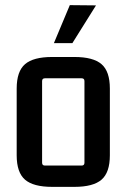

<svg xmlns="http://www.w3.org/2000/svg" viewBox="-20 -720 493 748"><path d="M298 -415H155Q144 -415 144 -404V-86Q144 -75 155 -75H298Q309 -75 309 -86V-404Q309 -415 298 -415ZM45 -115V-375Q45 -442 77.5 -470Q110 -498 183 -498H270Q343 -498 375.5 -470Q408 -442 408 -375V-115Q408 -48 375.5 -20Q343 8 270 8H183Q110 8 77.5 -20Q45 -48 45 -115ZM190 -552H262L354 -699L252 -700Z"/></svg>

Font: Gemunu Libre ExtraLight SemiBold
Style: Regular
Weight: 600
Version: Version 1.100